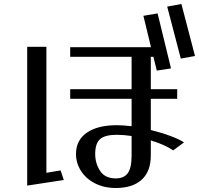

<svg xmlns="http://www.w3.org/2000/svg" viewBox="-20 -908 995 960"><path d="M638 -228V-130Q638 -69 619 -42.5Q600 -16 559 -16Q505 -16 480.5 -53.5Q456 -91 456 -138Q456 -191 480.5 -212.5Q505 -234 564 -234Q599 -234 638 -228ZM212 -674H116V20L299 -8L283 -56L212 -44ZM734 -414H866V-462H734V-624H747L764 -555L835 -566L768 -841L697 -829L735 -672H331V-624H638V-462H331V-414H638V-277Q595 -282 564 -282Q468 -282 414 -244.5Q360 -207 360 -138Q360 -93 384.5 -54Q409 -15 454.5 8.5Q500 32 559 32Q643 32 688.5 -9.5Q734 -51 734 -130V-206Q806 -184 846 -156L900 -196Q878 -211 832.5 -228Q787 -245 734 -258ZM887 -888 816 -875 884 -615 955 -628Z"/></svg>

Font: LXGW Marker Gothic
Style: Regular
Weight: 400
Version: Version 1.001